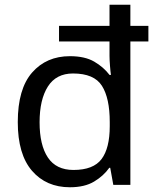

<svg xmlns="http://www.w3.org/2000/svg" viewBox="-20 -780 657 810"><path d="M275 10Q175 10 115 -59.5Q55 -129 55 -265Q55 -405 115.5 -474Q176 -543 275 -543Q338 -543 377.5 -520Q417 -497 442 -464H448Q446 -477 444 -502.5Q442 -528 442 -544V-605H229V-671H442V-760H530V-671H606V-605H530V0H458L445 -72H441Q417 -38 377 -14Q337 10 275 10ZM290 -63Q374 -63 408.5 -109Q443 -155 443 -248V-265Q443 -366 410 -418Q377 -470 288 -470Q217 -470 182 -415Q147 -360 147 -264Q147 -168 182 -115.5Q217 -63 290 -63Z"/></svg>

Font: Noto Sans Kharoshthi
Style: Regular
Weight: 400
Designer: Monotype Design Team
Foundry: Monotype Imaging Inc.
Version: Version 2.004; ttfautohint (v1.8.4.7-5d5b)